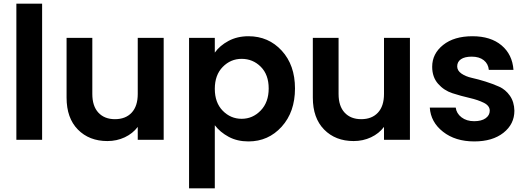

<svg xmlns="http://www.w3.org/2000/svg" viewBox="-20 -760 2863 1044"><path d="M69 0V-740H209V0Z M870 -554V0H729V-70Q702 -34 658.5 -13.5Q615 7 564 7Q465 7 403.5 -55.5Q342 -118 342 -229V-554H482V-249Q482 -183 515 -147.5Q548 -112 605 -112Q663 -112 696 -147.5Q729 -183 729 -249V-554Z M1148 -474Q1175 -512 1222.5 -537.5Q1270 -563 1331 -563Q1440 -563 1512 -484.5Q1584 -406 1584 -279Q1584 -151 1511.5 -71Q1439 9 1331 9Q1270 9 1223.5 -16Q1177 -41 1148 -79V264H1008V-554H1148ZM1294 -440Q1234 -440 1191 -396Q1148 -352 1148 -277Q1148 -202 1191 -158Q1234 -114 1294 -114Q1354 -114 1397.5 -159Q1441 -204 1441 -279Q1441 -354 1398 -397Q1355 -440 1294 -440Z M2209 -554V0H2068V-70Q2041 -34 1997.5 -13.5Q1954 7 1903 7Q1804 7 1742.5 -55.5Q1681 -118 1681 -229V-554H1821V-249Q1821 -183 1854 -147.5Q1887 -112 1944 -112Q2002 -112 2035 -147.5Q2068 -183 2068 -249V-554Z M2777 -158Q2777 -85 2717.5 -38Q2658 9 2559 9Q2456 9 2389 -43.5Q2322 -96 2317 -175H2458Q2462 -143 2489.5 -122Q2517 -101 2558 -101Q2598 -101 2620.5 -117Q2643 -133 2643 -158Q2643 -185 2611 -201Q2579 -217 2533 -227.5Q2487 -238 2440.5 -253Q2394 -268 2362 -304.5Q2330 -341 2330 -397Q2330 -468 2389.5 -515.5Q2449 -563 2549 -563Q2648 -563 2707 -513.5Q2766 -464 2772 -380H2638Q2635 -413 2610.5 -432.5Q2586 -452 2545 -452Q2507 -452 2486.5 -438Q2466 -424 2466 -399Q2466 -376 2489 -360Q2512 -344 2546 -336.5Q2580 -329 2620 -316.5Q2660 -304 2694.5 -288.5Q2729 -273 2752.5 -239.5Q2776 -206 2777 -158Z"/></svg>

Font: SVN-Poppins SemiBold
Style: Regular
Weight: 600
Designer: Ninad Kale (Devanagari), Jonny Pinhorn (Latin)
Foundry: Indian Type Foundry
Version: Version 3.002 2017